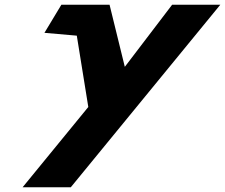

<svg xmlns="http://www.w3.org/2000/svg" viewBox="-20 -533 953 813"><path d="M708.9 -513 508.5 -250 443.9 -513H239.9L168.2 -394L305.2 -382L353.9 -80L75.7 260H279.7L912.9 -513Z"/></svg>

Font: Hussar
Style: BdOblThree
Weight: 700
Foundry: Cannot Into Space Fonts
Version: Version 2.00